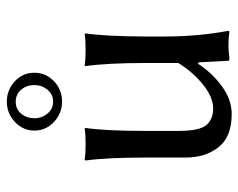

<svg xmlns="http://www.w3.org/2000/svg" viewBox="-90 -616 716 577"><g transform="rotate(-90 268.5 -328.0)"><path d="M251 -639.2Q228 -639.2 214.6 -622.6Q201.2 -606 201.2 -583Q201.2 -561 215.1 -543.9Q229 -526.9 251 -526.9Q272.9 -526.9 286.9 -543.9Q300.8 -561 300.8 -583Q300.8 -606.9 286.9 -623Q272.9 -639.2 251 -639.2ZM337.9 -583Q337.9 -548.8 312.5 -524.4Q287.1 -500 251 -500Q215.8 -500 189.9 -524.4Q164.1 -548.8 164.1 -583Q164.1 -617.2 189.9 -641.6Q215.8 -666 251 -666Q286.1 -666 312 -642.1Q337.9 -618.2 337.9 -583ZM365.2 -91.8Q337.4 -48.8 297.1 -19.5Q256.8 9.8 213.9 9.8Q145 9.8 114 -30Q83 -69.8 83 -128.9V-249Q83 -365.2 74.2 -429.2L76.2 -432.1Q94.2 -429.2 123 -429.2Q151.9 -429.2 169.9 -432.1L171.9 -429.2Q163.1 -369.1 163.1 -249V-149.9Q163.1 -86.9 180.7 -66.4Q198.2 -45.9 230 -45.9Q265.1 -45.9 303.5 -77.4Q341.8 -108.9 367.2 -150.9V-249Q367.2 -362.8 357.9 -429.2L359.9 -432.1Q377.9 -429.2 407 -429.2Q436 -429.2 454.1 -432.1L456.1 -429.2Q447.3 -369.1 446.8 -249V-191.9Q446.8 -90.8 463.9 0L461.9 2.9Q441.9 0 417.5 0Q405.8 0 382.8 2.9Q374 2.9 374 0L369.1 -88.9Z"/></g></svg>

Font: Biolilbert
Style: Regular
Weight: 400
Designer: Philipp H. Poll
Foundry: Philipp H. Poll
Version: Version 1.1.0